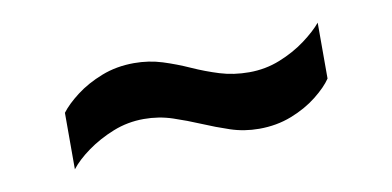

<svg xmlns="http://www.w3.org/2000/svg" viewBox="-33 -447 594 291"><g transform="rotate(-10 264.5 -301.5)"><path d="M64 -224V-311Q73 -323 90 -336Q107 -349 130 -358Q153 -367 180 -367Q203 -367 223.5 -360.5Q244 -354 264 -345Q284 -336 305 -329.5Q326 -323 350 -323Q375 -323 397.5 -332Q420 -341 437.5 -354Q455 -367 465 -379V-293Q457 -281 440 -267.5Q423 -254 400 -245Q377 -236 350 -236Q327 -236 306 -243Q285 -250 265 -258.5Q245 -267 224 -274Q203 -281 180 -281Q155 -281 132.5 -272Q110 -263 92 -250Q74 -237 64 -224Z"/></g></svg>

Font: Archivo Condensed Medium
Style: Regular
Weight: 500
Width: 3
Designer: Hector Gatti
Foundry: Omnibus-Type
Version: Version 2.001